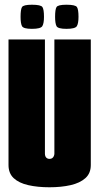

<svg xmlns="http://www.w3.org/2000/svg" viewBox="-20 -787 420 812"><path d="M189 5Q139 5 99.5 -4Q60 -13 38 -33.5Q16 -54 16 -89V-620H170V-137Q170 -131 172 -126Q174 -121 178.5 -118Q183 -115 189 -115Q196 -115 200.5 -118Q205 -121 207.5 -126.5Q210 -132 210 -137V-620H364V-89Q364 -54 341 -33.5Q318 -13 278.5 -4Q239 5 189 5ZM261 -665Q225 -665 219 -676.5Q213 -688 213 -716Q213 -747 219 -757Q225 -767 261 -767Q299 -767 305.5 -757Q312 -747 312 -716Q312 -688 305 -676.5Q298 -665 261 -665ZM115 -665Q79 -665 73 -676.5Q67 -688 67 -716Q67 -747 73 -757Q79 -767 115 -767Q153 -767 159.5 -757Q166 -747 166 -716Q166 -688 159 -676.5Q152 -665 115 -665Z"/></svg>

Font: Smooch Sans Thin Black
Style: Regular
Weight: 900
Version: Version 1.010